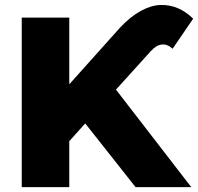

<svg xmlns="http://www.w3.org/2000/svg" viewBox="-20 -773 818 793"><path d="M69.8 0V-700.2H266.1V-424.8L476.1 -659.2Q518.6 -704.6 561.8 -728Q605 -751.5 643.3 -752.4Q681.6 -753.4 715.1 -739Q748.5 -724.6 777.8 -695.8L692.9 -571.8Q670.9 -591.8 647.9 -589.1Q625 -586.4 603 -562L459 -402.8L770 0H540L332 -263.2L266.1 -189.9V0Z"/></svg>

Font: Montserrat ExtraBold
Style: Regular
Weight: 800
Designer: Julieta Ulanovsky
Foundry: Julieta Ulanovsky
Version: Version 9.000